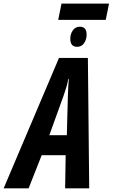

<svg xmlns="http://www.w3.org/2000/svg" viewBox="-82 -1035 619 1055"><path d="M-62 0 242.2 -716.8H400.9L408.2 0H275.9L278.8 -182.1H147L75.2 0ZM189 -292H285.2L291 -508.8Q292 -533.2 293 -555.4Q293.9 -577.6 295.9 -601.1H293Q289.6 -579.1 283 -557.4Q276.4 -535.6 268.1 -511.2ZM237.8 -925.8 255.9 -1015.1H517.1L499 -925.8ZM341.8 -777.8Q304.2 -777.8 304.2 -821.8Q304.2 -848.1 318.1 -868.2Q332 -888.2 356.9 -888.2Q394 -888.2 394 -844.7Q394 -818.8 380.4 -798.3Q366.7 -777.8 341.8 -777.8Z"/></svg>

Font: Open Sans Condensed
Style: Bold Italic
Weight: 700
Width: 3
Italic angle: -12°
Designer: Monotype Design Team
Foundry: Monotype Imaging Inc.
Version: Version 3.003; ttfautohint (v1.8.4)